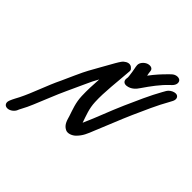

<svg xmlns="http://www.w3.org/2000/svg" viewBox="-267 -1036 1331 1331"><g transform="rotate(45 398.5 -370.0)"><path d="M84.4 80 86.6 74.1C86.8 73.7 90 67 96 56C111.3 26.6 119.1 12.3 133.1 -22C147.4 -56.8 164.9 -97.9 180.7 -137.2C215.4 -223.4 240 -271.4 281.2 -363.2C302.2 -411.5 316.6 -438.6 333 -467.7C328.9 -412.1 326.5 -353.3 328.4 -301.6C330.8 -235.8 350.1 -190.8 365.9 -141.8C374.6 -114.6 381.3 -75.2 418.2 -57C442 -44.4 476 -59.2 495 -78.1C528.9 -111.9 541.1 -144.4 559.2 -189.9C597.7 -279.8 629.4 -365.2 668.9 -454.2C702.9 -531 747.8 -632 784.8 -695.9C785 -696.2 785.2 -696.7 785.4 -697L798.1 -720.9C803.7 -730.8 807.4 -744.5 804.1 -754.7C792.3 -791.5 735.1 -769.3 717.7 -738.9L703.5 -713.9C662.8 -642.5 617.2 -539.4 582.3 -460.3C537.9 -360 508.2 -272.9 463.7 -173.6C445.5 -227.6 425.9 -273.6 423.2 -335.6C418.4 -431.4 434.2 -546.7 441.9 -656.4C442.9 -669.7 436.4 -674.3 432.5 -678.4C427.6 -683.6 421.2 -689 410.5 -690.9C391.7 -694.3 367.5 -680.6 353.7 -660.9C346.3 -650.4 341.1 -641.8 331.1 -624.8C312.5 -593.1 296 -560.8 277.3 -529.3C264.1 -506.5 248.5 -476.9 236.1 -455.5C219 -426.8 165.3 -304.3 151.7 -274.6C106.7 -182.8 72.6 -75.7 29.7 9.6C23.3 22.1 4.4 55.8 -2.4 74L-4.6 80C-13.5 104.1 -1.9 125 23.3 125C48.5 125 75.5 104.1 84.4 80ZM448.4 -723.1C449.6 -702.7 456.4 -681.8 457.8 -666.5C459.6 -646.4 463.3 -635.4 463.5 -616.7C463.2 -611.5 456 -589.3 471.7 -576.1C478.6 -570.2 489.2 -568.9 499.4 -570.2C537.5 -575.4 561.4 -602 578.2 -628C618 -686.2 660.1 -743 704.9 -784.9L717.6 -797.1C741.8 -820.5 739.8 -846.3 727.4 -857.3C714.9 -868.4 684.9 -869.7 660.5 -845.4L649.7 -834.7C615.3 -801.3 581 -763.5 549.1 -720.6C546.6 -732.9 543.8 -747.4 543.2 -757.8C541.6 -785.4 512.5 -788.3 491.1 -779.9C470.1 -771.6 447 -748.2 448.4 -723.1Z"/></g></svg>

Font: Just Breathe
Style: BdObl7
Weight: 400
Foundry: Cannot Into Space Fonts
Version: Version 0.72